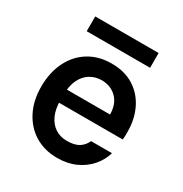

<svg xmlns="http://www.w3.org/2000/svg" viewBox="-166 -829 923 968"><g transform="rotate(30 295.0 -345.0)"><path d="M301 12Q227 12 171 -22Q115 -56 83.5 -117.5Q52 -179 52 -260Q52 -342 83 -405Q114 -468 170.5 -503Q227 -538 302 -538Q379 -538 432.5 -504Q486 -470 514.5 -411.5Q543 -353 543 -280Q543 -270 543 -259Q543 -248 541 -234H138V-311H423Q422 -373 387.5 -406.5Q353 -440 301 -440Q265 -440 235 -422Q205 -404 187.5 -368Q170 -332 170 -277V-248Q170 -197 186.5 -161Q203 -125 232 -106Q261 -87 300 -87Q345 -87 370 -103Q395 -119 407 -147H529Q516 -102 484.5 -66Q453 -30 406.5 -9Q360 12 301 12ZM111 -616V-702H480V-616Z"/></g></svg>

Font: DM Sans 9pt
Style: Semibold
Weight: 600
Designer: Colophon Foundry, Jonny Pinhorn
Foundry: Colophon Foundry
Version: Version 4.004;gftools[0.9.30]